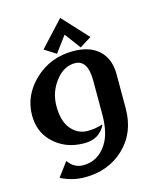

<svg xmlns="http://www.w3.org/2000/svg" viewBox="-139 -857 954 1163"><g transform="rotate(-15 338.0 -276.0)"><path d="M351.6 -761.7 498.5 -602.5 425.8 -556.6 351.1 -656.7 276.9 -556.6 204.6 -602.5ZM296.4 9.8Q176.3 9.8 98.1 -69.3Q34.2 -134.3 34.2 -234.4Q34.2 -360.4 133.1 -453.6Q231.9 -546.9 374.5 -546.9Q479.5 -546.9 536.1 -493.2Q593.3 -439.5 593.3 -344.2V-130.4Q593.3 22.9 493.7 117.2Q396 210 248 210Q169.4 210 97.2 173.3L163.1 85Q199.2 136.7 256.8 136.7Q350.1 136.7 404.8 51.3Q446.8 -13.7 446.8 -130.4V-341.8Q446.8 -409.2 426.3 -441.4Q405.8 -473.6 365.7 -473.6Q301.3 -473.6 252 -416Q191.4 -344.2 191.4 -251Q191.4 -157.2 231.4 -108.4Q273.9 -57.1 335.9 -57.1Q385.7 -57.1 427.2 -71.3L430.7 -67.9Q418 -42.5 396 -22.9Q359.4 9.8 296.4 9.8Z"/></g></svg>

Font: Klaudia
Style: Bold
Weight: 700
Designer: Wojciech Kalinowski "wmk69" (wmk69@o2.pl)
Foundry: Wojciech Kalinowski "wmk69" (wmk69@o2.pl)
Version: Version 3.1.0; 2021-05-10